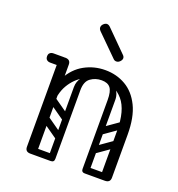

<svg xmlns="http://www.w3.org/2000/svg" viewBox="-131 -833 870 940"><g transform="rotate(20 303.5 -362.5)"><path d="M118 -250Q118 -341 148.5 -398Q179 -455 229 -482.5Q279 -510 337 -510Q396 -510 443.5 -482.5Q491 -455 519 -398Q547 -341 547 -250H492Q492 -357 449.5 -407Q407 -457 337 -457Q291 -457 249 -435Q207 -413 180 -367.5Q153 -322 153 -250ZM131 0Q104 0 104 -26V-474Q104 -500 131 -500Q159 -500 159 -474V-26Q159 0 131 0ZM70 -452Q58 -452 51 -459Q45 -465 45 -476Q45 -488 51 -493Q58 -500 70 -500H121Q132 -500 138 -498.5Q144 -497 145 -495Q149 -491 152 -486Q155 -481 155 -476Q153 -463 146 -459Q142 -452 121 -452ZM519 0Q492 0 492 -26V-250Q492 -276 519 -276Q547 -276 547 -250V-26Q547 0 519 0ZM414 0Q397 0 397 -17V-379Q397 -396 414 -396Q432 -396 432 -380V-18Q432 0 414 0ZM337 -457Q305 -457 280 -439Q255 -421 255 -376V-281H220V-379Q220 -409 238 -431Q256 -453 285.5 -464.5Q315 -476 348 -476ZM337 -457 327 -476Q377 -476 404.5 -451.5Q432 -427 432 -389V-281H397V-376Q397 -421 383 -439Q369 -457 337 -457ZM115 -17Q115 -35 133 -35H236Q254 -35 254 -17Q254 0 235 0H132Q115 0 115 -17ZM399 -17Q399 -35 417 -35H520Q538 -35 538 -17Q538 0 519 0H416Q399 0 399 -17ZM130 -198Q140 -211 153 -202L247 -136Q261 -127 250 -111Q240 -98 227 -107L133 -173Q128 -177 126.5 -184Q125 -191 130 -198ZM130 -296Q140 -309 153 -300L247 -234Q261 -225 250 -209Q240 -196 227 -205L133 -271Q128 -275 126.5 -282Q125 -289 130 -296ZM237 0Q220 0 220 -17V-349Q220 -366 237 -366Q255 -366 255 -350V-18Q255 0 237 0ZM141 0Q124 0 124 -17V-349Q124 -366 141 -366Q159 -366 159 -350V-18Q159 0 141 0ZM433 -211Q418 -200 409 -214Q405 -219 404.5 -226Q404 -233 412 -239L489 -293Q504 -303 514 -289Q518 -283 517.5 -276.5Q517 -270 510 -265ZM435 -114Q420 -103 411 -117Q407 -122 406.5 -129Q406 -136 414 -142L491 -196Q506 -206 516 -192Q520 -186 519.5 -179.5Q519 -173 512 -168ZM357 -574 250 -680Q241 -689 241 -698Q241 -708 249 -716Q258 -725 267 -725Q276 -725 285 -716L392 -609Q399 -602 399 -594Q399 -585 390 -576Q382 -568 372 -568Q363 -568 357 -574Z"/></g></svg>

Font: Agu Display
Style: Regular
Weight: 400
Designer: Oluwaseun Badejo
Version: Version 1.103